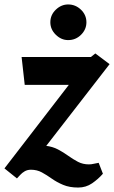

<svg xmlns="http://www.w3.org/2000/svg" viewBox="-68 -767 512 862"><path d="M283 75Q244 75 215.5 63Q187 51 164.5 35Q142 19 120 7Q98 -5 71 -5Q55 -5 43 2Q31 9 23 18Q15 27 8 34L-48 -11L241 -386H43L29 -511H340L360 -527L424 -479L100 -61L65 -103Q106 -116 137 -112.5Q168 -109 192.5 -96Q217 -83 238.5 -67.5Q260 -52 282 -40.5Q304 -29 331 -29Q342 -29 352 -31.5Q362 -34 375 -36L394 13Q373 37 345.5 56Q318 75 283 75ZM238 -587Q207 -587 182.5 -611Q158 -635 158 -667Q158 -700 182.5 -723.5Q207 -747 238 -747Q271 -747 295.5 -723.5Q320 -700 320 -667Q320 -635 296 -611Q272 -587 238 -587Z"/></svg>

Font: Manuale ExtraBold
Style: Italic
Weight: 800
Italic angle: -11°
Designer: Eduardo Tunni / Pablo Cosgaya
Foundry: Eduardo Tunni / Pablo Cosgaya
Version: Version 1.002